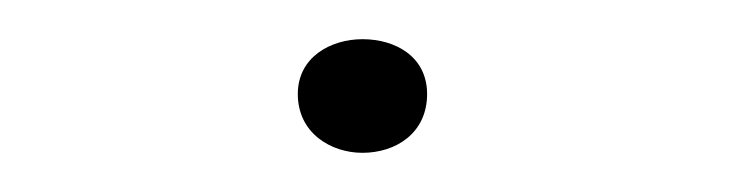

<svg xmlns="http://www.w3.org/2000/svg" viewBox="-20 -63 372 98"><path d="M165 15C182 15 198 5 198 -15C198 -34 182 -43 165 -43C149 -43 132 -34 132 -15C132 5 149 15 165 15Z"/></svg>

Font: Sprat Extended Thin
Style: Regular
Weight: 100
Width: 9
Designer: Ethan Nakache
Foundry: Collletttivo
Version: Version 2.000;Glyphs 3.2 (3217)